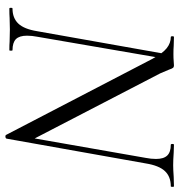

<svg xmlns="http://www.w3.org/2000/svg" viewBox="4 -670 680 729"><g transform="rotate(90 344.5 -305.0)"><path d="M120 -613Q117 -613 117 -619Q117 -625 120 -625L154 -624Q165 -623 185 -623Q201 -623 212 -624Q223 -625 228 -625Q234 -625 237 -621.5Q240 -618 244 -606Q252 -586 258 -573L513 -81L506 10Q506 12 503.5 13.5Q501 15 498 15Q492 15 491 11L203 -543Q182 -582 162.5 -597.5Q143 -613 120 -613ZM12 -12Q48 -12 69 -34Q90 -56 98 -106L186 -602L204 -600L119 -106Q115 -86 115 -67Q115 -38 128 -25Q141 -12 170 -12Q172 -12 172 -6Q172 0 170 0Q149 0 137 -1L91 -2L48 -1Q35 0 12 0Q9 0 9 -6Q9 -12 12 -12ZM493 -27 579 -518Q583 -538 583 -557Q583 -586 570 -599.5Q557 -613 529 -613Q526 -613 526 -619Q526 -625 529 -625L559 -624Q587 -622 607 -622Q623 -622 651 -624L687 -625Q689 -625 689 -619Q689 -613 687 -613Q650 -613 629 -590.5Q608 -568 600 -518L506 10Z"/></g></svg>

Font: Cormorant Infant
Style: Italic
Weight: 400
Italic angle: -10°
Designer: Christian Thalmann (Catharsis Fonts)
Foundry: Catharsis Fonts
Version: Version 4.000